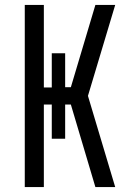

<svg xmlns="http://www.w3.org/2000/svg" viewBox="-20 -755 540 775"><path d="M80 0V-735H157V-402H189V-540H243V-403H266L365 -735H445L335 -368L445 0H365L266 -333H243V-195H189V-333H157V0Z"/></svg>

Font: Iosevka Term SS14
Style: Regular
Weight: 400
Monospace: yes
Designer: Belleve Invis
Foundry: Belleve Invis
Version: Version 24.1.1; ttfautohint (v1.8.4)